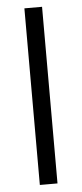

<svg xmlns="http://www.w3.org/2000/svg" viewBox="-53 -765 341 796"><g transform="rotate(-5 117.0 -367.5)"><path d="M80 0H153.5V-735H80Z"/></g></svg>

Font: Hauora
Style: Regular
Weight: 400
Designer: Mikhail Sharanda
Foundry: WCYS & Co.
Version: Version 1.010